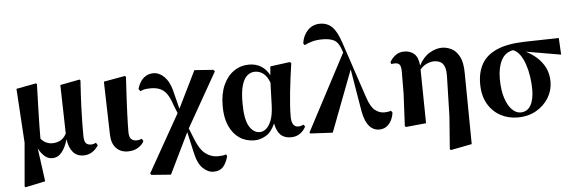

<svg xmlns="http://www.w3.org/2000/svg" viewBox="-59 -1031 4381 1464"><g transform="rotate(-5 2131.0 -299.5)"><path d="M305.2 17.1Q272 17.1 245.8 -6.8Q219.7 -30.8 201.2 -66.9L235.8 188L84 220.2L76.2 213.9L105 -119.1L79.1 -533.2L231 -562L237.8 -555.2Q234.4 -448.2 232.2 -373.8Q230 -299.3 229 -244.1Q228 -189 228 -139.2Q263.7 -96.2 315.9 -96.2Q347.7 -96.2 375.7 -109.9Q403.8 -123.5 423.8 -161.1L415 -533.2L564 -562L570.8 -555.2Q563 -434.1 559.8 -353.8Q556.6 -273.4 556.4 -221.7Q556.2 -169.9 556.2 -134.8Q556.2 -90.8 569.3 -75.9Q582.5 -61 607.9 -61Q620.1 -61 629.4 -63.7Q638.7 -66.4 647 -70.8L659.2 -50.8Q639.6 -19.5 610.8 -1.2Q582 17.1 543.9 17.1Q493.7 17.1 463.6 -18.8Q433.6 -54.7 425.8 -117.2Q408.2 -55.7 378.4 -19.3Q348.6 17.1 305.2 17.1Z M883.8 16.1Q829.1 16.1 794.9 -19.8Q760.7 -55.7 758.8 -123L748 -529.8L911.1 -559.1L918.9 -551.8Q913.1 -453.6 909.4 -384.8Q905.8 -315.9 904.1 -268.6Q902.3 -221.2 901.6 -188.7Q900.9 -156.2 900.9 -130.9Q900.9 -91.3 916.7 -76.7Q932.6 -62 955.1 -62Q968.8 -62 978.8 -64.7Q988.8 -67.4 997.1 -70.8L1008.8 -53.2Q998.5 -27.3 965.3 -5.6Q932.1 16.1 883.8 16.1Z M1521 227.1Q1479.5 227.1 1439.9 189.5Q1400.4 151.9 1381.8 61L1347.7 -90.8L1195.8 221.2L1046.9 210L1038.1 199.2L1287.1 -242.2L1260.7 -308.1Q1242.7 -363.8 1220 -394.3Q1197.3 -424.8 1167.7 -436.5Q1138.2 -448.2 1100.1 -448.2Q1068.4 -448.2 1050 -444.1Q1031.7 -439.9 1019 -433.1L1005.9 -451.2Q1022.5 -506.3 1054.2 -533.7Q1085.9 -561 1127.9 -561Q1173.8 -561 1211.7 -523.7Q1249.5 -486.3 1267.1 -418.9L1303.7 -273.9L1442.9 -557.1L1587.9 -546.9L1597.7 -534.2L1361.8 -118.2L1392.1 -42Q1425.8 45.9 1468.8 79.3Q1511.7 112.8 1564.9 112.8Q1580.6 112.8 1599.1 110.6Q1617.7 108.4 1627 103L1634.8 118.2Q1620.6 170.4 1595.2 198.7Q1569.8 227.1 1521 227.1Z M1852.5 16.1Q1788.1 16.1 1738.8 -17.3Q1689.5 -50.8 1661.6 -113.3Q1633.8 -175.8 1633.8 -264.2Q1633.8 -359.4 1664.1 -426.3Q1694.3 -493.2 1746.1 -528.1Q1797.9 -563 1861.8 -563Q1914.1 -563 1953.9 -538.1Q1993.7 -513.2 2016.6 -467.8L2022.5 -535.2L2173.8 -555.2L2183.6 -545.9Q2166.5 -431.2 2155 -323.7Q2143.6 -216.3 2143.6 -140.1Q2143.6 -60.1 2195.8 -60.1Q2208.5 -60.1 2217.5 -63.2Q2226.6 -66.4 2234.9 -70.8L2246.6 -57.1Q2233.9 -26.4 2203.9 -4.6Q2173.8 17.1 2132.8 17.1Q2082.5 17.1 2053.7 -10.5Q2024.9 -38.1 2012.7 -99.1Q1984.4 -34.7 1941.4 -9.3Q1898.4 16.1 1852.5 16.1ZM2012.7 -412.1Q1993.2 -462.4 1964.4 -483.6Q1935.5 -504.9 1901.9 -504.9Q1869.6 -504.9 1843.5 -483.6Q1817.4 -462.4 1802 -412.4Q1786.6 -362.3 1786.6 -275.9Q1786.6 -151.4 1818.4 -97.2Q1850.1 -43 1899.9 -43Q1923.8 -43 1947.3 -61.8Q1970.7 -80.6 1987.3 -122.8Q2003.9 -165 2006.8 -234.9Z M2808.6 17.1Q2780.3 17.1 2755.1 1.7Q2730 -13.7 2710.9 -51.3Q2691.9 -88.9 2681.6 -155.8L2630.9 -459L2452.6 9.8L2281.7 1L2275.9 -6.8L2585 -592.8L2574.7 -621.1Q2556.6 -672.9 2523.4 -689.5Q2490.2 -706.1 2437 -706.1Q2390.1 -706.1 2355.2 -696Q2320.3 -686 2297.9 -673.8L2287.6 -688Q2295.4 -746.6 2332.8 -786.4Q2370.1 -826.2 2427.7 -826.2Q2483.9 -826.2 2520.5 -789.6Q2557.1 -752.9 2585 -668L2730 -234.9Q2753.9 -163.1 2786.1 -136.5Q2818.4 -109.9 2858.9 -109.9Q2870.6 -109.9 2885.3 -112.1Q2899.9 -114.3 2909.7 -118.2L2919.9 -102.1Q2910.6 -45.9 2881.3 -14.4Q2852.1 17.1 2808.6 17.1Z M3330.6 213.9 3349.6 -37.1 3357.4 -334Q3359.4 -387.2 3348.4 -415.5Q3337.4 -443.8 3316.4 -454.3Q3295.4 -464.8 3268.6 -464.8Q3243.2 -464.8 3214.1 -452.1Q3185.1 -439.5 3161.6 -411.1L3167.5 0L3012.7 15.1L3004.4 8.8L3016.6 -240.2L3017.6 -405.8Q3017.6 -447.3 3006.6 -461.2Q2995.6 -475.1 2971.7 -475.1Q2963.9 -475.1 2957.5 -474.6Q2951.2 -474.1 2943.4 -472.2L2937.5 -486.8Q2953.1 -516.1 2981.4 -537.6Q3009.8 -559.1 3048.8 -559.1Q3094.2 -559.1 3124.8 -532.5Q3155.3 -505.9 3160.6 -441.9Q3194.3 -505.9 3243.2 -534.4Q3292 -563 3338.4 -563Q3373.5 -563 3409.4 -545.7Q3445.3 -528.3 3469.7 -483.6Q3494.1 -439 3494.6 -356.9L3500.5 189L3339.4 220.2Z M3868.2 17.1Q3794.4 17.1 3734.6 -16.1Q3674.8 -49.3 3639.6 -111.8Q3604.5 -174.3 3604.5 -263.2Q3604.5 -352.5 3640.9 -416Q3677.2 -479.5 3756.8 -514.4Q3836.4 -549.3 3966.3 -553.2L4232.4 -559.1L4239.3 -431.2L3972.2 -477.1Q4016.6 -455.6 4054.9 -421.6Q4093.3 -387.7 4116.9 -340.8Q4140.6 -293.9 4140.6 -232.9Q4140.6 -167 4106.2 -110.1Q4071.8 -53.2 4010.5 -18.1Q3949.2 17.1 3868.2 17.1ZM3876.5 -497.1Q3814.9 -485.8 3786.1 -429.4Q3757.3 -373 3757.3 -290Q3757.3 -202.1 3776.9 -141.6Q3796.4 -81.1 3827.4 -50Q3858.4 -19 3892.6 -19Q3944.3 -19 3970.5 -63.5Q3996.6 -107.9 3996.6 -185.1Q3996.6 -234.4 3989 -285.2Q3981.4 -335.9 3966.3 -380.1Q3951.2 -424.3 3928.7 -455.3Q3906.2 -486.3 3876.5 -497.1Z"/></g></svg>

Font: Source Han Serif TW Heavy
Style: Regular
Weight: 900
Designer: Ryoko NISHIZUKA Ë•øÂ°öÊ∂ºÂ≠ê (kana & ideographs); Frank Grie√ühammer (Latin, Greek & Cyrillic); Wenlong ZHANG Âº†ÊñáÈæô 
Foundry: Adobe
Version: Version 2.003;hotconv 1.1.1;makeotfexe 2.6.0